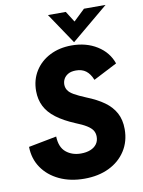

<svg xmlns="http://www.w3.org/2000/svg" viewBox="-98 -968 780 1050"><g transform="rotate(-10 291.5 -443.0)"><path d="M285 15Q207 15 146.5 -13.5Q86 -42 51.5 -92.5Q17 -143 16 -209L172 -239Q174 -179 207.5 -151.5Q241 -124 290 -124Q320 -124 342.5 -133Q365 -142 377.5 -159Q390 -176 390 -200Q390 -220 380.5 -235Q371 -250 348.5 -264Q326 -278 288 -293Q226 -319 185.5 -349.5Q145 -380 126 -418Q107 -456 107 -503Q107 -565 137 -613Q167 -661 220 -688Q273 -715 341 -715Q422 -715 482 -677.5Q542 -640 564 -576L432 -508Q418 -543 396 -559.5Q374 -576 341 -576Q314 -576 297.5 -566.5Q281 -557 273 -542.5Q265 -528 265 -511Q265 -494 274 -479.5Q283 -465 306.5 -451.5Q330 -438 371 -421Q429 -398 468 -370Q507 -342 527.5 -304Q548 -266 548 -214Q548 -146 514.5 -94Q481 -42 422 -13.5Q363 15 285 15ZM358 -730 243 -901H342L380 -841L443 -901H563Z"/></g></svg>

Font: Hanken Grotesk Black
Style: Italic
Weight: 900
Italic angle: -8°
Designer: Alfredo Marco Pradil
Foundry: Hanken Design Co.
Version: Version 3.013